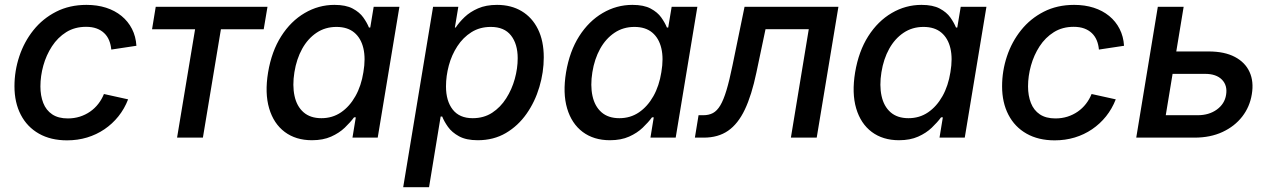

<svg xmlns="http://www.w3.org/2000/svg" viewBox="-20 -567 5236 791"><path d="M256.3 11.2Q189 11.2 140.4 -16.4Q91.8 -43.9 65.7 -94.2Q39.6 -144.5 39.6 -211.4Q39.6 -274.9 59.6 -335Q79.6 -395 117.9 -442.9Q156.2 -490.7 211.4 -518.8Q266.6 -546.9 336.4 -546.9Q380.4 -546.9 417 -535.2Q453.6 -523.4 480.7 -501.2Q507.8 -479 523.7 -448Q539.6 -417 542 -378.4L438.5 -362.8Q436.5 -383.8 429.4 -400.9Q422.4 -418 409.4 -430.4Q396.5 -442.9 377.9 -449.7Q359.4 -456.5 334.5 -456.5Q288.1 -456.5 252.9 -434.6Q217.8 -412.6 194.1 -376.2Q170.4 -339.8 158.4 -296.6Q146.5 -253.4 146.5 -210.9Q146.5 -172.9 158.2 -142.8Q169.9 -112.8 195.1 -95.9Q220.2 -79.1 259.3 -79.1Q285.6 -79.1 308.8 -86.4Q332 -93.8 351.3 -107.2Q370.6 -120.6 385 -139.2Q399.4 -157.7 408.2 -179.7L507.8 -157.7Q492.7 -118.7 467.8 -87.6Q442.9 -56.6 410.2 -34.4Q377.4 -12.2 338.6 -0.5Q299.8 11.2 256.3 11.2Z M709.5 0 783.7 -446.3H606.4L621.6 -539.1H1082L1066.4 -446.3H890.1L815.9 0Z M1265.1 10.7Q1198.7 10.7 1153.1 -23.4Q1107.4 -57.6 1088.9 -120.4Q1070.3 -183.1 1084.5 -269Q1099.1 -356 1138.7 -418Q1178.2 -480 1235.4 -513.4Q1292.5 -546.9 1357.9 -546.9Q1404.8 -546.9 1433.1 -531.7Q1461.4 -516.6 1476.8 -494.9Q1492.2 -473.1 1500 -453.6H1505.4L1519.5 -539.1H1625.5L1536.1 0H1432.1L1445.8 -83.5H1438.5Q1423.3 -63 1400.4 -41Q1377.4 -19 1344.2 -4.2Q1311 10.7 1265.1 10.7ZM1304.2 -80.1Q1349.6 -80.1 1385 -104.2Q1420.4 -128.4 1444.3 -170.9Q1468.3 -213.4 1477.1 -269.5Q1486.8 -326.2 1477.1 -367.9Q1467.3 -409.7 1439.5 -432.9Q1411.6 -456.1 1366.2 -456.1Q1319.8 -456.1 1283.9 -431.9Q1248 -407.7 1224.9 -366Q1201.7 -324.2 1192.9 -269.5Q1184.1 -214.8 1193.4 -171.9Q1202.6 -128.9 1230.5 -104.5Q1258.3 -80.1 1304.2 -80.1Z M1641.1 204.1 1764.2 -539.1H1868.2L1854 -453.6H1857.4Q1871.6 -475.1 1894 -496.6Q1916.5 -518.1 1949.5 -532.5Q1982.4 -546.9 2027.8 -546.9Q2085.9 -546.9 2129.2 -521Q2172.4 -495.1 2196.3 -446.8Q2220.2 -398.4 2220.2 -330.6Q2220.2 -269.5 2202.1 -208.7Q2184.1 -147.9 2149.4 -98.4Q2114.7 -48.8 2064.2 -19Q2013.7 10.7 1948.2 10.7Q1900.9 10.7 1871.3 -5.4Q1841.8 -21.5 1825.7 -44.2Q1809.6 -66.9 1801.8 -86.9H1795.4L1747.6 204.1ZM1927.2 -80.1Q1973.1 -80.1 2007.6 -102.5Q2042 -125 2065.4 -161.9Q2088.9 -198.7 2100.8 -241.9Q2112.8 -285.2 2112.8 -327.1Q2112.8 -385.7 2085.2 -420.9Q2057.6 -456.1 2002 -456.1Q1956.5 -456.1 1922.1 -434.3Q1887.7 -412.6 1864.3 -376.7Q1840.8 -340.8 1829.1 -297.4Q1817.4 -253.9 1817.4 -210.9Q1817.4 -150.9 1845.2 -115.5Q1873 -80.1 1927.2 -80.1Z M2492.7 10.7Q2426.3 10.7 2380.6 -23.4Q2335 -57.6 2316.4 -120.4Q2297.9 -183.1 2312 -269Q2326.7 -356 2366.2 -418Q2405.8 -480 2462.9 -513.4Q2520 -546.9 2585.4 -546.9Q2632.3 -546.9 2660.6 -531.7Q2689 -516.6 2704.3 -494.9Q2719.7 -473.1 2727.5 -453.6H2732.9L2747.1 -539.1H2853L2763.7 0H2659.7L2673.3 -83.5H2666Q2650.9 -63 2627.9 -41Q2605 -19 2571.8 -4.2Q2538.6 10.7 2492.7 10.7ZM2531.7 -80.1Q2577.1 -80.1 2612.5 -104.2Q2647.9 -128.4 2671.9 -170.9Q2695.8 -213.4 2704.6 -269.5Q2714.4 -326.2 2704.6 -367.9Q2694.8 -409.7 2667 -432.9Q2639.2 -456.1 2593.8 -456.1Q2547.4 -456.1 2511.5 -431.9Q2475.6 -407.7 2452.4 -366Q2429.2 -324.2 2420.4 -269.5Q2411.6 -214.8 2420.9 -171.9Q2430.2 -128.9 2458 -104.5Q2485.8 -80.1 2531.7 -80.1Z M2842.8 0 2857.9 -92.3H2877Q2900.4 -92.3 2917.2 -101.3Q2934.1 -110.4 2947.5 -132.8Q2960.9 -155.3 2972.9 -195.1Q2984.9 -234.9 2997.6 -296.9L3047.4 -539.1H3434.1L3344.7 0H3238.3L3312 -446.8H3133.8L3096.2 -268.1Q3076.7 -174.8 3048.6 -115.7Q3020.5 -56.6 2979.5 -28.3Q2938.5 0 2879.4 0Z M3683.6 10.7Q3617.2 10.7 3571.5 -23.4Q3525.9 -57.6 3507.3 -120.4Q3488.8 -183.1 3502.9 -269Q3517.6 -356 3557.1 -418Q3596.7 -480 3653.8 -513.4Q3710.9 -546.9 3776.4 -546.9Q3823.2 -546.9 3851.6 -531.7Q3879.9 -516.6 3895.3 -494.9Q3910.6 -473.1 3918.5 -453.6H3923.8L3938 -539.1H4043.9L3954.6 0H3850.6L3864.3 -83.5H3856.9Q3841.8 -63 3818.8 -41Q3795.9 -19 3762.7 -4.2Q3729.5 10.7 3683.6 10.7ZM3722.7 -80.1Q3768.1 -80.1 3803.5 -104.2Q3838.9 -128.4 3862.8 -170.9Q3886.7 -213.4 3895.5 -269.5Q3905.3 -326.2 3895.5 -367.9Q3885.7 -409.7 3857.9 -432.9Q3830.1 -456.1 3784.7 -456.1Q3738.3 -456.1 3702.4 -431.9Q3666.5 -407.7 3643.3 -366Q3620.1 -324.2 3611.3 -269.5Q3602.5 -214.8 3611.8 -171.9Q3621.1 -128.9 3648.9 -104.5Q3676.8 -80.1 3722.7 -80.1Z M4325.2 11.2Q4257.8 11.2 4209.2 -16.4Q4160.6 -43.9 4134.5 -94.2Q4108.4 -144.5 4108.4 -211.4Q4108.4 -274.9 4128.4 -335Q4148.4 -395 4186.8 -442.9Q4225.1 -490.7 4280.3 -518.8Q4335.4 -546.9 4405.3 -546.9Q4449.2 -546.9 4485.8 -535.2Q4522.5 -523.4 4549.6 -501.2Q4576.7 -479 4592.5 -448Q4608.4 -417 4610.8 -378.4L4507.3 -362.8Q4505.4 -383.8 4498.3 -400.9Q4491.2 -418 4478.3 -430.4Q4465.3 -442.9 4446.8 -449.7Q4428.2 -456.5 4403.3 -456.5Q4356.9 -456.5 4321.8 -434.6Q4286.6 -412.6 4262.9 -376.2Q4239.3 -339.8 4227.3 -296.6Q4215.3 -253.4 4215.3 -210.9Q4215.3 -172.9 4227.1 -142.8Q4238.8 -112.8 4263.9 -95.9Q4289.1 -79.1 4328.1 -79.1Q4354.5 -79.1 4377.7 -86.4Q4400.9 -93.8 4420.2 -107.2Q4439.5 -120.6 4453.9 -139.2Q4468.3 -157.7 4477.1 -179.7L4576.7 -157.7Q4561.5 -118.7 4536.6 -87.6Q4511.7 -56.6 4479 -34.4Q4446.3 -12.2 4407.5 -0.5Q4368.7 11.2 4325.2 11.2Z M4800.8 -355H4959Q5024.9 -355 5067.4 -332.5Q5109.9 -310.1 5127.9 -270.5Q5146 -231 5137.2 -178.7Q5128.9 -127 5097.7 -86.7Q5066.4 -46.4 5016.4 -23.2Q4966.3 0 4901.4 0H4661.1L4750 -539.1H4856.4L4782.7 -92.3H4914.1Q4960.9 -92.3 4993.2 -115.7Q5025.4 -139.2 5031.2 -176.3Q5037.6 -214.8 5014.2 -238.8Q4990.7 -262.7 4944.8 -262.7H4785.2Z"/></svg>

Font: Inter 18pt Medium
Style: Italic
Weight: 500
Italic angle: -9.3988°
Designer: Rasmus Andersson
Foundry: rsms
Version: Version 4.001;git-66647c0bb